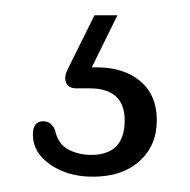

<svg xmlns="http://www.w3.org/2000/svg" viewBox="-20 -28 248 251"><path d="M103.5 -8H133.5L100 60Q103 60 106 60Q142 60 163.5 78.2Q185 96.5 185 129Q185 162.5 162.2 182.8Q139.5 203 101.5 203Q68.5 203 45.8 187.2Q23 171.5 23 148Q23 130.5 36.5 130.5Q47.5 130.5 52 142.5Q56 160.5 69.5 167.5Q83 174.5 99 174.5Q143 174.5 143 129.5Q143 87.5 97 87.5H80Q69.5 87.5 66.5 80.2Q63.5 73 68 63.5Z"/></svg>

Font: Fraunces 144pt SuperSoft Light
Style: Regular
Weight: 300
Version: Version 1.000;[0bf87f6ff]